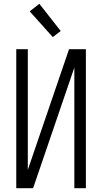

<svg xmlns="http://www.w3.org/2000/svg" viewBox="-20 -995 540 1015"><path d="M66 0V-735H127V-97L345 -735H434V0H373V-638L155 0ZM259 -799 137 -935 188 -975 301 -831Z"/></svg>

Font: Iosevka Curly Light
Style: Regular
Weight: 300
Monospace: yes
Designer: Belleve Invis
Foundry: Belleve Invis
Version: Version 22.1.2; ttfautohint (v1.8.4)